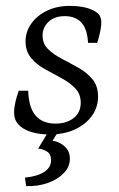

<svg xmlns="http://www.w3.org/2000/svg" viewBox="-20 -446 404 654"><path d="M148 12Q122 12 99.5 7Q77 2 60 -8Q44 -18 36 -31Q28 -44 28 -63Q28 -79 32.5 -98.5Q37 -118 44 -137H76Q78 -79 101.5 -52Q125 -25 169 -25Q207 -25 231 -44Q255 -63 255 -96Q255 -126 236 -145.5Q217 -165 189 -180Q161 -195 133 -210.5Q105 -226 86 -248.5Q67 -271 67 -305Q67 -338 86.5 -365.5Q106 -393 140 -409.5Q174 -426 219 -426Q242 -426 263 -422Q284 -418 299 -410Q313 -403 319 -393.5Q325 -384 325 -370Q325 -354 320.5 -334.5Q316 -315 311 -300H280Q277 -349 256.5 -370Q236 -391 201 -391Q165 -391 145 -371.5Q125 -352 125 -325Q125 -297 144 -278.5Q163 -260 191 -245.5Q219 -231 247.5 -215Q276 -199 295 -176Q314 -153 314 -117Q314 -81 293.5 -52Q273 -23 236 -5.5Q199 12 148 12ZM192 -19 159 33Q183 37 200.5 53Q218 69 218 95Q218 122 197.5 143.5Q177 165 143.5 177Q110 189 69 188L65 159Q106 155 130 140Q154 125 154 99Q154 79 140.5 70.5Q127 62 110 60L158 -19Z"/></svg>

Font: Yrsa Light
Style: Italic
Weight: 300
Italic angle: -7.10001°
Designer: Anna Giedrys (Yrsa+Rasa design), David Brezina (Yrsa art-direction, Rasa art-direction, design)
Foundry: Rosetta Type Foundry
Version: Version 2.004